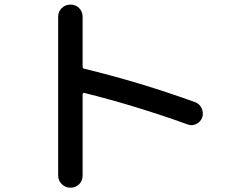

<svg xmlns="http://www.w3.org/2000/svg" viewBox="-20 -790 1040 859"><path d="M240.2 -4.9V-714.8Q240.2 -738.3 256.3 -753.9Q272.5 -769.5 295.4 -769.5Q318.4 -769.5 334 -753.9Q349.6 -738.3 349.6 -714.8V-492.2Q349.6 -483.4 357.4 -482.4Q607.4 -421.9 852.5 -333Q872.1 -326.2 881.8 -306.2Q891.6 -286.1 884.8 -264.6Q877.9 -245.1 858.4 -235.4Q838.9 -225.6 819.3 -233.4Q588.9 -316.4 358.4 -374Q350.6 -376 349.6 -368.2V-4.9Q349.6 18.6 334 34.2Q318.4 49.8 295.4 49.8Q272.5 49.8 256.3 33.7Q240.2 17.6 240.2 -4.9Z"/></svg>

Font: Rounded Mgen+ 1m medium
Style: Regular
Weight: 500
Designer: [Source Han Sans]
Ryoko NISHIZUKA  (kana & ideographs); Paul D. Hunt (Latin, Greek & Cyrillic); Wenlong ZHANG  (bopomofo
Version: Version 1.059.20150602